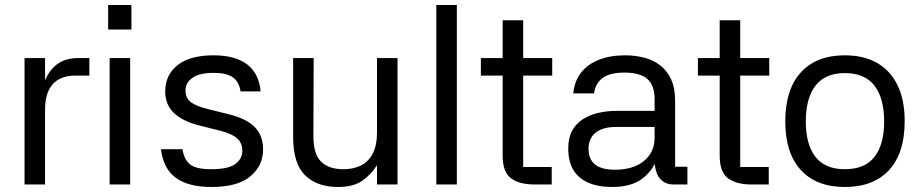

<svg xmlns="http://www.w3.org/2000/svg" viewBox="-20 -737 3680 767"><path d="M160 0H78V-505H160V-416Q178 -459 210.5 -482Q243 -505 292 -505H337V-435H281Q222 -435 191 -401Q160 -367 160 -299Z M500 -505V0H418V-505ZM412 -717H505V-619H412Z M941 -372Q935 -411 909.5 -428.5Q884 -446 833 -446Q778 -446 749.5 -426.5Q721 -407 721 -376Q721 -344 743.5 -328Q766 -312 812 -301L892 -281Q963 -264 997 -230Q1031 -196 1031 -140Q1031 -75 980 -32.5Q929 10 825 10Q732 10 682 -27Q632 -64 623 -141H709Q715 -100 739 -80.5Q763 -61 823 -61Q891 -61 919.5 -81.5Q948 -102 948 -135Q948 -166 927 -184.5Q906 -203 859 -215L779 -235Q710 -252 675 -285.5Q640 -319 640 -371Q640 -438 689.5 -477Q739 -516 833 -516Q920 -516 967.5 -479.5Q1015 -443 1021 -372Z M1486 -505H1568V0H1486V-77Q1462 -39 1426.5 -14.5Q1391 10 1330 10Q1247 10 1199 -36.5Q1151 -83 1151 -190V-505H1233L1232 -193Q1232 -121 1263 -91Q1294 -61 1351 -61Q1392 -61 1422 -76Q1452 -91 1469 -123.5Q1486 -156 1486 -208Z M1805 0H1723V-717H1805Z M2186 -435H2070V-70H2184V0H2116Q2055 0 2021.5 -24.5Q1988 -49 1988 -116V-435H1901V-505H1988V-656H2070V-505H2186Z M2726 0H2672Q2635 0 2615 -25Q2595 -50 2594 -107L2605 -104Q2586 -52 2542.5 -21Q2499 10 2426 10Q2370 10 2330.5 -7Q2291 -24 2270.5 -58Q2250 -92 2250 -144Q2250 -185 2265 -213.5Q2280 -242 2306.5 -259.5Q2333 -277 2368 -285.5Q2403 -294 2442 -294H2595V-342Q2595 -395 2566.5 -421Q2538 -447 2474 -447Q2417 -447 2388 -426Q2359 -405 2353 -364H2270Q2275 -413 2301 -446.5Q2327 -480 2372 -498Q2417 -516 2477 -516Q2516 -516 2552 -507Q2588 -498 2616 -477Q2644 -456 2660.5 -421Q2677 -386 2677 -334V-71H2726ZM2331 -144Q2331 -101 2357 -80Q2383 -59 2436 -59Q2510 -59 2552.5 -94Q2595 -129 2595 -187V-230H2443Q2389 -230 2360.5 -208Q2332 -186 2331 -144Z M3053 -435H2937V-70H3051V0H2983Q2922 0 2888.5 -24.5Q2855 -49 2855 -116V-435H2768V-505H2855V-656H2937V-505H3053Z M3355 10Q3241 10 3179 -58Q3117 -126 3117 -252Q3117 -379 3179 -447.5Q3241 -516 3355 -516Q3431 -516 3484 -485.5Q3537 -455 3565.5 -396.5Q3594 -338 3594 -253Q3594 -125 3531.5 -57.5Q3469 10 3355 10ZM3355 -61Q3435 -61 3473.5 -110.5Q3512 -160 3512 -252Q3512 -344 3473.5 -394.5Q3435 -445 3355 -445Q3276 -445 3237.5 -394.5Q3199 -344 3199 -252Q3199 -160 3237.5 -110.5Q3276 -61 3355 -61Z"/></svg>

Font: 42dot Sans Light
Style: Regular
Weight: 400
Version: Version 1.000